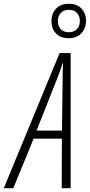

<svg xmlns="http://www.w3.org/2000/svg" viewBox="-87 -998 476 1018"><path d="M-66.9 0 229 -716.8H287.6V0H240.2L241.2 -262.7H91.3L-16.6 0ZM106.9 -305.7H241.7L245.1 -585Q245.1 -607.4 245.6 -627.2Q246.1 -647 247.6 -662.6H245.1Q240.7 -647.5 233.9 -628.4Q227.1 -609.4 217.3 -584.5ZM277.8 -795.4Q234.9 -795.4 210.4 -820.1Q186 -844.7 186 -886.7Q186 -926.3 210.4 -952.1Q234.9 -978 277.8 -978Q321.3 -978 345.2 -952.1Q369.1 -926.3 369.1 -887.7Q369.1 -848.1 344.7 -821.8Q320.3 -795.4 277.8 -795.4ZM277.8 -827.1Q305.7 -827.1 321 -843.8Q336.4 -860.4 336.4 -886.7Q336.4 -912.6 321.5 -929.2Q306.6 -945.8 277.8 -945.8Q250 -945.8 234.9 -929Q219.7 -912.1 219.7 -886.7Q219.7 -860.4 234.6 -843.8Q249.5 -827.1 277.8 -827.1Z"/></svg>

Font: Open Sans Condensed Light
Style: Italic
Weight: 300
Width: 3
Italic angle: -12°
Designer: Monotype Design Team
Foundry: Monotype Imaging Inc.
Version: Version 3.000; ttfautohint (v1.8.4)